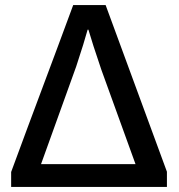

<svg xmlns="http://www.w3.org/2000/svg" viewBox="-20 -710 707 758"><path d="M206 -520 269 -690H397L639 -32V28H24V-31Q63 -138 206 -520ZM329 -593H326Q313 -545 281 -448L142 -62H515L380 -435Q344 -541 329 -593Z"/></svg>

Font: Gmarket Sans TTF Medium
Style: Regular
Weight: 500
Designer: Creative Director : Sungho Lee; Art Director : Kiwoong Choi; Project Manager : Sori Yang, Jongwook Yoon; Font Designer :
Foundry: Sandoll Inc.
Version: Version 1.000;hotconv 1.0.109;makeotfexe 2.5.65596